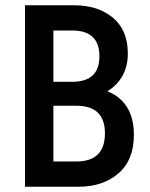

<svg xmlns="http://www.w3.org/2000/svg" viewBox="-20 -710 570 730"><path d="M75 0V-690H261Q353 -690 409.5 -642.5Q466 -595 466 -507Q466 -458 445.5 -421.5Q425 -385 388 -363Q437 -344 463 -302.5Q489 -261 489 -197Q489 -101 430 -50.5Q371 0 279 0ZM183 -399H255Q358 -399 358 -496Q358 -594 255 -594H183ZM183 -96H270Q379 -96 379 -203Q379 -308 270 -308H183Z"/></svg>

Font: Radio Canada Condensed Medium
Style: Regular
Weight: 500
Width: 3
Designer: Charles Daoud, Etienne Aubert Bonn, Alexandre Saumier Demers, Jacques Le Bailly
Foundry: Radio-Canada
Version: Version 2.104; ttfautohint (v1.8.4.7-5d5b);gftools[0.9.28.de